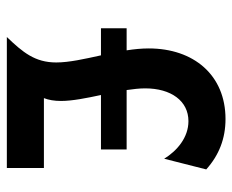

<svg xmlns="http://www.w3.org/2000/svg" viewBox="-79 -600 679 561"><g transform="rotate(90 260.5 -319.5)"><path d="M88.2 0H470.8V-108.3H266.7C272.2 -122.2 275 -138.9 275 -158.3C275 -191 266.7 -232.6 257.6 -275H416.7V-350H243.1C240.3 -369.4 238.2 -387.5 238.2 -404.2C238.2 -479.9 275 -530.6 334 -530.6C381.9 -530.6 420.8 -497.2 443.8 -459.7L475 -582.6C433.3 -620.1 384.7 -638.9 327.8 -638.9C199.3 -638.9 121.5 -545.8 121.5 -414.6C121.5 -393.8 123.6 -372.2 127.1 -350H62.5V-275H141.7C152.1 -227.8 162.5 -181.9 162.5 -144.4C162.5 -81.9 132.6 -46.5 88.2 0Z"/></g></svg>

Font: Afacad
Style: Bold
Weight: 700
Designer: Kristian Moeller
Foundry: Dicotype
Version: Version 1.000